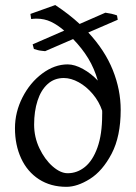

<svg xmlns="http://www.w3.org/2000/svg" viewBox="-20 -723 538 758"><path d="M39.1 -216.8Q39.1 -280.3 68.8 -338.6Q98.6 -397 147 -432.9Q195.3 -468.8 247.1 -468.8Q274.9 -468.8 307.6 -450.7Q340.3 -432.6 366.2 -404.8Q352.5 -452.6 328.4 -492.4Q304.2 -532.2 268.6 -568.8L158.2 -521Q153.3 -521.5 144.5 -522.5Q135.7 -523.4 129.4 -525.1Q123 -526.9 113.8 -529.8L108.9 -547.9L233.4 -602.1Q207.5 -624.5 181.4 -637Q155.3 -649.4 124 -649.4Q114.3 -649.4 103 -647.9L100.1 -668L198.2 -703.1Q253.4 -666.5 294.4 -628.4L396 -672.9Q412.1 -670.4 419.9 -668.7Q427.7 -667 433.6 -665Q439.5 -663.1 441.9 -662.1L444.8 -645L328.6 -594.7Q394 -524.4 425.3 -446.5Q456.5 -368.7 456.5 -289.1Q456.5 -184.6 420.7 -116.2Q384.8 -47.9 335 -16.6Q285.2 14.6 242.2 14.6Q180.2 14.6 134 -15.1Q87.9 -44.9 63.5 -97.7Q39.1 -150.4 39.1 -216.8ZM114.7 -231Q114.7 -181.6 135.7 -137.5Q156.7 -93.3 187.7 -66.2Q218.8 -39.1 247.1 -39.1Q284.7 -39.1 315.4 -64Q346.2 -88.9 364.7 -140.6Q383.3 -192.4 383.3 -269Q383.3 -272 383.5 -276.4Q383.8 -280.8 383.3 -286.1Q371.1 -322.3 346.2 -351.8Q321.3 -381.3 290.8 -398.2Q260.3 -415 231.9 -415Q194.3 -415 168 -391.1Q141.6 -367.2 128.2 -325.4Q114.7 -283.7 114.7 -231Z"/></svg>

Font: David Libre
Style: Regular
Weight: 400
Version: Version 1.000